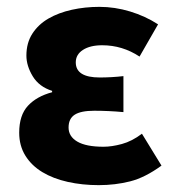

<svg xmlns="http://www.w3.org/2000/svg" viewBox="-20 -528 511 560"><path d="M268 12Q220 12 177.5 2.5Q135 -7 103.5 -26Q72 -45 54 -74Q36 -103 36 -141Q36 -192 61.5 -219.5Q87 -247 132 -259V-263Q94 -275 75.5 -305.5Q57 -336 57 -366Q57 -403 74.5 -430Q92 -457 121.5 -474Q151 -491 189.5 -499.5Q228 -508 270 -508Q315 -508 359.5 -494.5Q404 -481 441 -457L387 -363Q337 -396 278 -396Q243 -396 222 -382.5Q201 -369 201 -346Q201 -302 271 -302Q287 -302 305 -303Q323 -304 340 -306V-201Q319 -203 297 -204Q275 -205 255 -205Q216 -205 198 -193.5Q180 -182 180 -156Q180 -130 205.5 -115Q231 -100 282 -100Q306 -100 335.5 -108Q365 -116 394 -138L451 -45Q403 -10 359.5 1Q316 12 268 12Z"/></svg>

Font: hySource Sans Pro
Style: Bold
Weight: 700
Designer: Paul D. Hunt
Foundry: Adobe Systems Incorporated
Version: Version 2.021;PS 2.000;hotconv 1.0.86;makeotf.lib2.5.63406